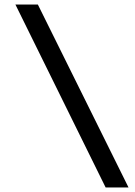

<svg xmlns="http://www.w3.org/2000/svg" viewBox="-20 -720 597 847"><path d="M446 107 48 -700H147L547 107Z"/></svg>

Font: Lexend Deca
Style: Regular
Weight: 400
Designer: Bonnie Shaver-Troup, Thomas Jockin
Foundry: Lexend
Version: Version 1.008; ttfautohint (v1.8.4.7-5d5b)